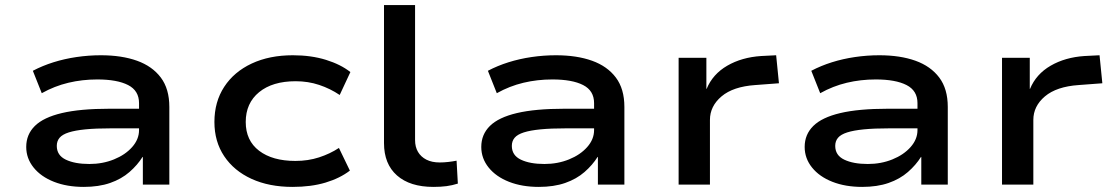

<svg xmlns="http://www.w3.org/2000/svg" viewBox="-20 -725 4373 754"><path d="M309 9Q243 9 192 -11Q141 -31 112 -67Q83 -103 83 -148Q83 -197 117 -230.5Q151 -264 223 -281Q295 -298 410 -298H546V-221H416Q356 -221 315.5 -217Q275 -213 250 -205Q225 -197 214 -184Q203 -171 203 -152Q203 -115 238.5 -98Q274 -81 331 -81Q383 -81 427.5 -99Q472 -117 499 -147.5Q526 -178 526 -214V-320Q526 -369 483 -391Q440 -413 362 -413Q303 -413 248.5 -400Q194 -387 144 -359L109 -447Q147 -467 190 -480.5Q233 -494 280.5 -501Q328 -508 376 -508Q458 -508 518 -486.5Q578 -465 611.5 -420.5Q645 -376 645 -305V0H541V-108L540 -109Q520 -77 488.5 -49.5Q457 -22 412.5 -6.5Q368 9 309 9Z M1129 9Q1037 9 968 -22.5Q899 -54 860.5 -111.5Q822 -169 822 -246Q822 -325 860.5 -384Q899 -443 968.5 -475.5Q1038 -508 1130 -508Q1202 -508 1260 -490Q1318 -472 1356 -442L1314 -352Q1277 -377 1233.5 -391.5Q1190 -406 1141 -406Q1050 -406 997.5 -363Q945 -320 945 -246Q945 -173 997.5 -133Q1050 -93 1140 -93Q1190 -93 1233 -107Q1276 -121 1311 -144L1354 -55Q1315 -25 1258.5 -8Q1202 9 1129 9Z M1682 9Q1590 9 1539 -36Q1488 -81 1488 -163V-705H1610V-175Q1610 -148 1621.5 -128.5Q1633 -109 1654.5 -98Q1676 -87 1707 -87Q1723 -87 1740.5 -89Q1758 -91 1773 -94L1778 -4Q1756 3 1733.5 6Q1711 9 1682 9Z M2096 9Q2030 9 1979 -11Q1928 -31 1899 -67Q1870 -103 1870 -148Q1870 -197 1904 -230.5Q1938 -264 2010 -281Q2082 -298 2197 -298H2333V-221H2203Q2143 -221 2102.5 -217Q2062 -213 2037 -205Q2012 -197 2001 -184Q1990 -171 1990 -152Q1990 -115 2025.5 -98Q2061 -81 2118 -81Q2170 -81 2214.5 -99Q2259 -117 2286 -147.5Q2313 -178 2313 -214V-320Q2313 -369 2270 -391Q2227 -413 2149 -413Q2090 -413 2035.5 -400Q1981 -387 1931 -359L1896 -447Q1934 -467 1977 -480.5Q2020 -494 2067.5 -501Q2115 -508 2163 -508Q2245 -508 2305 -486.5Q2365 -465 2398.5 -420.5Q2432 -376 2432 -305V0H2328V-108L2327 -109Q2307 -77 2275.5 -49.5Q2244 -22 2199.5 -6.5Q2155 9 2096 9Z M2645 0V-498H2754V-376H2755Q2779 -434 2836 -467Q2893 -500 2969 -505L3028 -508L3039 -398L2946 -391Q2859 -385 2813.5 -346.5Q2768 -308 2768 -254V0Z M3366 9Q3300 9 3249 -11Q3198 -31 3169 -67Q3140 -103 3140 -148Q3140 -197 3174 -230.5Q3208 -264 3280 -281Q3352 -298 3467 -298H3603V-221H3473Q3413 -221 3372.5 -217Q3332 -213 3307 -205Q3282 -197 3271 -184Q3260 -171 3260 -152Q3260 -115 3295.5 -98Q3331 -81 3388 -81Q3440 -81 3484.5 -99Q3529 -117 3556 -147.5Q3583 -178 3583 -214V-320Q3583 -369 3540 -391Q3497 -413 3419 -413Q3360 -413 3305.5 -400Q3251 -387 3201 -359L3166 -447Q3204 -467 3247 -480.5Q3290 -494 3337.5 -501Q3385 -508 3433 -508Q3515 -508 3575 -486.5Q3635 -465 3668.5 -420.5Q3702 -376 3702 -305V0H3598V-108L3597 -109Q3577 -77 3545.5 -49.5Q3514 -22 3469.5 -6.5Q3425 9 3366 9Z M3915 0V-498H4024V-376H4025Q4049 -434 4106 -467Q4163 -500 4239 -505L4298 -508L4309 -398L4216 -391Q4129 -385 4083.5 -346.5Q4038 -308 4038 -254V0Z"/></svg>

Font: Nunito Sans 7pt Expanded SemiBold
Style: Regular
Weight: 600
Width: 7
Designer: Vernon Adams
Foundry: Vernon Adams
Version: Version 3.101;gftools[0.9.27]